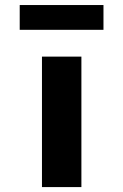

<svg xmlns="http://www.w3.org/2000/svg" viewBox="-20 -761 502 781"><path d="M150.7 0V-530.7H311.1V0ZM60.2 -639.7V-740.5H400.9V-639.7Z"/></svg>

Font: Lexend Mega
Style: Regular
Weight: 400
Designer: Bonnie Shaver-Troup, Thomas Jockin
Foundry: Lexend
Version: Version 1.007